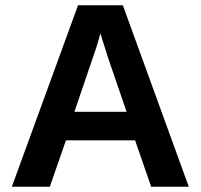

<svg xmlns="http://www.w3.org/2000/svg" viewBox="-20 -708 762 728"><path d="M695.8 0H553.2L492.2 -175.8H230L168.9 0H24.9L275.9 -688H445.8ZM371.1 -547.9 360.8 -582 357.9 -570.8 346.2 -530.8 262.2 -284.2H460L392.1 -481.9Z"/></svg>

Font: Libra Sans Modern
Style: Bold
Weight: 700
Foundry: Stefan Peev, Context Ltd
Version: Version 1.000